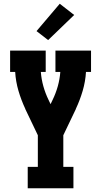

<svg xmlns="http://www.w3.org/2000/svg" viewBox="-20 -1005 540 1025"><path d="M128 0V-114H182V-283L115 -423V-424Q93 -471 78.5 -520.5Q64 -570 61 -621H34V-735H224V-621H198Q201 -582 211.5 -544.5Q222 -507 239 -472L250 -449L261 -472Q278 -507 288.5 -544.5Q299 -582 302 -621H276V-735H466V-621H439Q436 -570 421.5 -520.5Q407 -471 385 -424V-423L318 -283V-114H372V0ZM237 -791 175 -839 299 -985 376 -925Z"/></svg>

Font: Iosevka Curly Slab Heavy
Style: Regular
Weight: 900
Monospace: yes
Designer: Belleve Invis
Foundry: Belleve Invis
Version: Version 22.1.2; ttfautohint (v1.8.4)